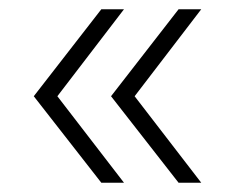

<svg xmlns="http://www.w3.org/2000/svg" viewBox="-20 -469 495 415"><path d="M53 -261 199 -449H248L104 -261L248 -74H199ZM220 -261 366 -449H415L271 -261L415 -74H366Z"/></svg>

Font: Montserrat Alternates Light
Style: Regular
Weight: 300
Designer: Julieta Ulanovsky
Foundry: Julieta Ulanovsky
Version: Version 7.200